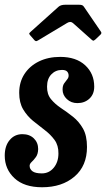

<svg xmlns="http://www.w3.org/2000/svg" viewBox="-40 -775 448 810"><path d="M206.5 -127.5Q207 -161.5 190.2 -184.5Q173.5 -207.5 148.8 -226.2Q124 -245 99.2 -265.2Q74.5 -285.5 57.8 -313.5Q41 -341.5 41 -383.5Q41 -428.5 63.2 -462.8Q85.5 -497 124.5 -516Q163.5 -535 214 -535Q281 -535 319.2 -499.8Q357.5 -464.5 357.5 -409.5Q357.5 -377.5 337.2 -358.8Q317 -340 286.5 -340Q260 -340 242 -357Q224 -374 224 -397Q224 -413.5 230.5 -423Q237 -432.5 243.2 -439.8Q249.5 -447 249.5 -456Q249.5 -466.5 243.2 -473.2Q237 -480 221.5 -480Q194.5 -480 176.5 -461.2Q158.5 -442.5 158.5 -409.5Q158 -377.5 175 -356.8Q192 -336 217.2 -319.2Q242.5 -302.5 267.8 -282.5Q293 -262.5 310 -232.8Q327 -203 327 -155Q327 -75 274.2 -30Q221.5 15 137.5 15Q62 15 21 -23.2Q-20 -61.5 -20 -118.5Q-20 -159.5 0.8 -184.2Q21.5 -209 54.5 -209Q84.5 -209 102.8 -191.2Q121 -173.5 121 -146Q120.5 -125 111.5 -112.5Q102.5 -100 93.8 -92Q85 -84 85 -75.5Q85 -61.5 97 -52.5Q109 -43.5 136.5 -43.5Q167 -43.5 186.8 -67.5Q206.5 -91.5 206.5 -127.5ZM103.5 -607.5 87 -626.5Q82.5 -632 83.2 -634Q84 -636 90.5 -642L207 -746.5Q216.5 -755 235.5 -755H293Q302.5 -755 306.8 -753Q311 -751 314 -746.5L386 -641Q390.5 -634.5 383 -628L362.5 -608.5Q355.5 -603 353.5 -603.2Q351.5 -603.5 346 -608L268 -677.5Q257.5 -687 243 -678L120.5 -604.5Q114 -600.5 110.5 -601.8Q107 -603 103.5 -607.5Z"/></svg>

Font: Besley* Condensed Semi
Style: Italic
Weight: 600
Width: 3
Italic angle: -13°
Designer: Owen Earl
Foundry: indestructible type*
Version: Version 3.000; ttfautohint (v1.8.3)